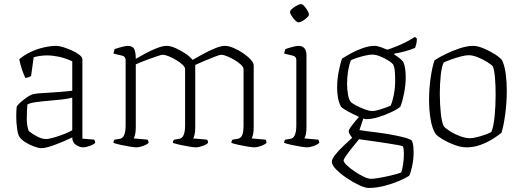

<svg xmlns="http://www.w3.org/2000/svg" viewBox="-20 -726 2572 946"><path d="M185 4Q170 4 147 -4.5Q124 -13 104.5 -25.5Q85 -38 77 -50Q69 -60 64.5 -90Q60 -120 60 -153Q60 -165 60.5 -176.5Q61 -188 62 -198Q62 -204 77.5 -218.5Q93 -233 113.5 -247Q134 -261 148 -263Q156 -265 176.5 -266.5Q197 -268 217 -269Q243 -271 273.5 -273Q304 -275 336 -279V-424Q301 -440 270 -446.5Q239 -453 212 -453Q194 -453 177.5 -450.5Q161 -448 146 -444L133 -351Q129 -349 121.5 -346Q114 -343 105 -342Q98 -356 89 -381.5Q80 -407 75 -434Q99 -455 131 -470Q163 -485 196.5 -492.5Q230 -500 257 -500Q271 -500 292 -493.5Q313 -487 335 -477Q357 -467 371.5 -455.5Q386 -444 386 -434V-43L444 -38Q446 -36 447.5 -31.5Q449 -27 449 -22Q442 -14 422 -7Q402 0 390 0Q373 0 354.5 -12Q336 -24 336 -49Q289 -26 246.5 -11Q204 4 185 4ZM206 -41Q220 -41 244.5 -48Q269 -55 294.5 -65Q320 -75 336 -84V-245Q314 -239 286.5 -236Q259 -233 224 -230Q189 -227 158.5 -223Q128 -219 115 -211Q112 -177 112 -140Q112 -103 122 -80Q139 -66 163 -53.5Q187 -41 206 -41Z M653 0Q643 0 621 -3.5Q599 -7 576 -12Q553 -17 539 -22Q539 -32 545 -38L570 -42Q599 -46 599 -109V-430Q599 -448 581 -452L539 -462Q540 -469 542 -475Q544 -481 545 -484Q558 -489 579 -494.5Q600 -500 609 -500Q634 -500 641.5 -484Q649 -468 649 -436Q667 -447 695 -462Q723 -477 752 -488.5Q781 -500 800 -500Q820 -500 845 -489Q870 -478 893 -462.5Q916 -447 929 -431Q948 -442 978 -458.5Q1008 -475 1038.5 -487.5Q1069 -500 1088 -500Q1107 -500 1131.5 -489.5Q1156 -479 1178.5 -463.5Q1201 -448 1215.5 -432Q1230 -416 1230 -404V-98Q1230 -76 1226.5 -62.5Q1223 -49 1220 -44L1288 -38Q1290 -36 1291.5 -31.5Q1293 -27 1293 -22Q1284 -13 1265 -6.5Q1246 0 1234 0Q1224 0 1202 -3.5Q1180 -7 1157 -12Q1134 -17 1120 -22Q1120 -32 1126 -38L1151 -42Q1165 -44 1172.5 -58.5Q1180 -73 1180 -109V-385Q1180 -395 1167.5 -407Q1155 -419 1136.5 -430Q1118 -441 1100 -448.5Q1082 -456 1070 -456Q1062 -456 1037.5 -446.5Q1013 -437 986 -425.5Q959 -414 942 -406V-98Q942 -76 938.5 -62.5Q935 -49 932 -44L1000 -38Q1002 -36 1003.5 -31.5Q1005 -27 1005 -22Q996 -13 977 -6.5Q958 0 946 0Q936 0 914 -3.5Q892 -7 869 -12Q846 -17 832 -22Q832 -32 838 -38L863 -42Q892 -46 892 -109V-385Q892 -395 879.5 -407Q867 -419 848.5 -430Q830 -441 812 -448.5Q794 -456 782 -456Q775 -456 757 -450Q739 -444 717 -436Q695 -428 676 -420.5Q657 -413 649 -409V-98Q649 -76 645.5 -62.5Q642 -49 639 -44L707 -38Q709 -36 710.5 -31.5Q712 -27 712 -22Q703 -13 684 -6.5Q665 0 653 0Z M1494 0Q1484 0 1462 -3.5Q1440 -7 1417 -12Q1394 -17 1380 -22Q1380 -32 1386 -38L1411 -42Q1440 -46 1440 -109V-430Q1440 -448 1422 -452L1380 -462Q1381 -469 1383 -475Q1385 -481 1386 -484Q1399 -489 1420 -494.5Q1441 -500 1450 -500Q1471 -500 1480.5 -487.5Q1490 -475 1490 -454V-98Q1490 -76 1486.5 -62.5Q1483 -49 1480 -44L1548 -38Q1550 -36 1551.5 -31.5Q1553 -27 1553 -22Q1544 -13 1525 -6.5Q1506 0 1494 0ZM1450 -616Q1444 -616 1434.5 -625.5Q1425 -635 1417 -647.5Q1409 -660 1409 -667Q1409 -674 1419.5 -683Q1430 -692 1443 -699Q1456 -706 1463 -706Q1470 -706 1479 -696Q1488 -686 1495 -674Q1502 -662 1502 -654Q1502 -648 1492.5 -639Q1483 -630 1471 -623Q1459 -616 1450 -616Z M1781 -139Q1776 -140 1770 -142L1751 -85Q1762 -83 1789.5 -79.5Q1817 -76 1851.5 -71.5Q1886 -67 1919.5 -60.5Q1953 -54 1978 -47Q2003 -40 2010 -32Q2015 -19 2016.5 -4.5Q2018 10 2018 22Q2018 58 2011 91.5Q2004 125 1996 140Q1978 152 1945 166Q1912 180 1873 190Q1834 200 1796 200Q1779 200 1749 186Q1719 172 1688 151Q1657 130 1636 108.5Q1615 87 1615 71Q1615 58 1631 37.5Q1647 17 1670.5 -5.5Q1694 -28 1715 -47Q1710 -54 1704 -63Q1698 -72 1698 -79Q1698 -87 1715 -109.5Q1732 -132 1749 -150Q1731 -158 1711.5 -168Q1692 -178 1677.5 -187Q1663 -196 1660 -201Q1650 -219 1645.5 -243Q1641 -267 1641 -292Q1641 -336 1649.5 -377.5Q1658 -419 1666 -438Q1680 -447 1707 -462Q1734 -477 1766 -488.5Q1798 -500 1826 -500Q1840 -500 1861 -492Q1882 -484 1888 -481Q1910 -488 1936 -498.5Q1962 -509 1985.5 -521.5Q2009 -534 2024 -544L2034 -536Q2034 -521 2031 -509Q2028 -497 2025 -490Q2004 -481 1975 -473Q1946 -465 1923 -462V-457Q1935 -450 1946.5 -441Q1958 -432 1967 -421Q1974 -405 1976.5 -385.5Q1979 -366 1979 -346Q1979 -308 1971.5 -269Q1964 -230 1953 -201Q1942 -190 1911 -175Q1880 -160 1844.5 -149Q1809 -138 1781 -139ZM1815 -179Q1827 -179 1846 -184.5Q1865 -190 1882.5 -196.5Q1900 -203 1905 -206Q1914 -226 1920.5 -259.5Q1927 -293 1927 -328Q1927 -351 1925.5 -373Q1924 -395 1916 -410Q1907 -420 1889 -430.5Q1871 -441 1851 -449Q1831 -457 1815 -457Q1800 -457 1778.5 -452Q1757 -447 1737.5 -440.5Q1718 -434 1709 -429Q1700 -407 1695 -376Q1690 -345 1690 -314Q1690 -286 1694.5 -260.5Q1699 -235 1708 -224Q1713 -218 1732.5 -207.5Q1752 -197 1775.5 -188Q1799 -179 1815 -179ZM1807 155Q1823 155 1851 150Q1879 145 1908.5 138Q1938 131 1957 124Q1962 110 1966 84Q1970 58 1970 33Q1970 23 1969 12.5Q1968 2 1965 -5Q1963 -7 1942 -11Q1921 -15 1891.5 -19.5Q1862 -24 1831.5 -28.5Q1801 -33 1778 -36Q1755 -39 1749 -40Q1733 -20 1715 2Q1697 24 1685 41.5Q1673 59 1673 64Q1673 73 1688.5 88Q1704 103 1727 118.5Q1750 134 1772 144.5Q1794 155 1807 155Z M2279 0Q2252 0 2220.5 -11.5Q2189 -23 2163.5 -38Q2138 -53 2127 -65Q2109 -93 2101.5 -138.5Q2094 -184 2094 -233Q2094 -290 2102 -344Q2110 -398 2121 -429Q2142 -443 2175.5 -459.5Q2209 -476 2245.5 -488Q2282 -500 2311 -500Q2333 -500 2363 -487.5Q2393 -475 2419.5 -458Q2446 -441 2455 -427Q2467 -399 2472 -360.5Q2477 -322 2477 -280Q2477 -222 2469.5 -165Q2462 -108 2451 -72Q2433 -57 2405.5 -40Q2378 -23 2345.5 -11.5Q2313 0 2279 0ZM2296 -45Q2309 -45 2331 -50.5Q2353 -56 2373.5 -63.5Q2394 -71 2401 -76Q2412 -102 2417 -153.5Q2422 -205 2422 -258Q2422 -302 2419 -340Q2416 -378 2409 -398Q2402 -407 2380.5 -420.5Q2359 -434 2334 -444Q2309 -454 2289 -454Q2274 -454 2249.5 -447.5Q2225 -441 2201.5 -432.5Q2178 -424 2166 -418Q2156 -397 2151.5 -354.5Q2147 -312 2147 -265Q2147 -213 2152 -167Q2157 -121 2167 -103Q2177 -92 2199.5 -78Q2222 -64 2248.5 -54.5Q2275 -45 2296 -45Z"/></svg>

Font: Texturina 72pt Thin
Style: Regular
Weight: 100
Designer: Guillermo Torres Carreño
Foundry: Omnibus-Type
Version: Version 1.002; ttfautohint (v1.8.3)